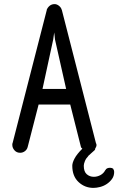

<svg xmlns="http://www.w3.org/2000/svg" viewBox="-20 -746 576 935"><path d="M447 -50Q450 -44 450 -40Q450 -32 443 -21V-20L444 -21Q442 -16 442 -16L439 -13Q434 -8 425 -0.5Q416 7 409 14H410Q399 25 393.5 38.5Q388 52 388 61Q388 90 402.5 102.5Q417 115 437 115Q454 115 469.5 106.5Q485 98 493 82V83Q496 76 502.5 73.5Q509 71 516 71Q525 71 532 76H531Q536 83 536 91Q536 111 525.5 125.5Q515 140 500 150Q485 160 467.5 164.5Q450 169 435 169Q393 169 362.5 140.5Q332 112 332 61Q332 47 343 26Q354 5 381 -22Q377 -26 377 -26H376Q376 -27 375 -28.5Q374 -30 374 -31L322 -237H168L115 -31Q112 -18 101.5 -10Q91 -2 78 -2Q61 -2 50.5 -14Q40 -26 40 -40V-46Q40 -47 41 -48Q83 -212 124.5 -373Q166 -534 208 -698L207 -697Q212 -710 222 -718Q232 -726 246 -726Q257 -726 267.5 -717.5Q278 -709 281 -697V-698ZM302 -313 248 -553 244 -588 239 -553 187 -313Z"/></svg>

Font: VDS Compensated
Style: Light
Weight: 300
Designer: artmaker
Foundry: artmaker
Version: Version 1.000 2012 initial release